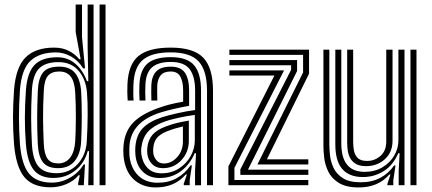

<svg xmlns="http://www.w3.org/2000/svg" viewBox="-20 -820 1913 850"><path d="M447.2 0H420.8V-800H447.2ZM394.2 0H370.5L374.2 -151L368.2 -151.2Q354.8 -99 313.5 -65.6Q272.2 -32.2 216.8 -32.2Q158.5 -32.2 129.9 -67.1Q101.2 -102 94.5 -183.5Q90 -242.2 90.1 -299.4Q90.2 -356.5 94.8 -421Q100.5 -499.2 133.4 -532.9Q166.2 -566.5 234 -566.5Q280.8 -566.5 314.2 -537.2Q347.8 -508 364.8 -460.5H371L368 -608.8V-800H394.2ZM204 9.2Q125 9.2 87.8 -36Q50.5 -81.2 42 -183.2Q37.5 -243.5 37.5 -298.4Q37.5 -353.2 42 -420.2Q49.8 -522.8 93.4 -566Q137 -609.2 219.5 -609.2Q258 -609.2 286.4 -593.9Q314.8 -578.5 330.8 -557.8H337L315 -677.8V-800H343V-655.8L356.5 -517.5H348Q326.5 -552.2 294.2 -570.1Q262 -588 227.5 -588Q155 -588 115.1 -550.9Q75.2 -513.8 68.2 -420.2Q63.8 -353.8 64 -296.5Q64.2 -239.2 68.2 -183.2Q75.8 -90.2 109 -50.9Q142.2 -11.5 209.8 -11.5Q251.5 -11.5 290 -33.5Q328.5 -55.5 350 -92H356.2L351 0H326V-8.5L333.2 -44.2H328Q307 -18.8 273.4 -4.8Q239.8 9.2 204 9.2ZM230.2 -53.2Q287 -53.2 323.9 -93.5Q360.8 -133.8 364.2 -194Q367.8 -255.5 368.1 -311.5Q368.5 -367.5 365 -410.5Q360 -470.2 327.2 -507.6Q294.5 -545 238.8 -545Q181.5 -545 153.2 -517Q125 -489 121.2 -419.8Q117.5 -348 117.9 -295.5Q118.2 -243 121.2 -183.5Q124.8 -113.8 150 -83.5Q175.2 -53.2 230.2 -53.2ZM237 -75.5Q191.8 -75.5 171 -100.6Q150.2 -125.8 147.2 -183.5Q144.5 -244.5 144.5 -297.1Q144.5 -349.8 147.5 -419Q149.8 -472.5 170.2 -498.8Q190.8 -525 242.5 -525Q290.2 -525 313.4 -495.4Q336.5 -465.8 339.5 -411Q342 -364.5 342 -307.6Q342 -250.8 339.2 -194Q336.5 -138.8 310.6 -107.1Q284.8 -75.5 237 -75.5ZM237.2 -96.5Q271.5 -96.5 290.9 -122.6Q310.2 -148.8 313 -194.2Q315.5 -238.2 315.8 -298.2Q316 -358.2 313 -411Q310.2 -459.2 292.8 -481.4Q275.2 -503.5 242.5 -503.5Q209 -503.5 192.6 -484.8Q176.2 -466 174 -420.2Q170.2 -350.2 170.6 -296.5Q171 -242.8 173.8 -183Q176.2 -136.2 191.1 -116.4Q206 -96.5 237.2 -96.5Z M896.5 0V-418.2Q896.5 -506.8 860 -547.5Q823.5 -588.2 735.8 -588.2Q652.5 -588.2 613.1 -555.5Q573.8 -522.8 570.8 -446Q570.2 -428.8 570.1 -410.9Q570 -393 571.5 -374.8H545.2Q543.8 -394.5 543.6 -410.4Q543.5 -426.2 544.2 -447Q547.8 -534.8 593 -572Q638.2 -609.2 735.8 -609.2Q838 -609.2 880.5 -563.9Q923 -518.5 923 -418.2V0ZM843.5 0.2V-65.2L848 -141.8H842Q820 -90.8 779.5 -61.1Q739 -31.5 685.5 -32Q641.5 -32 612.6 -59.5Q583.8 -87 579.5 -134.8Q578 -152.8 579.2 -170.8Q584 -223.5 612.4 -252.9Q640.8 -282.2 696 -300.5Q722.5 -309.2 765.9 -318.9Q809.2 -328.5 843.8 -332.8V-418.2Q843.8 -482.2 819.5 -514Q795.2 -545.8 735.8 -545.8Q680.5 -545.8 653.1 -521.9Q625.8 -498 623.8 -444.2Q623 -429.8 622.9 -411.9Q622.8 -394 624 -374.8H597.8Q596.5 -394.5 596.5 -412.4Q596.5 -430.2 597.2 -444.8Q599.8 -509.2 632.4 -538.1Q665 -567 735.8 -567Q809 -567 839.5 -530.9Q870 -494.8 870 -418.2V0.2ZM669.5 9.8Q609.8 9.8 571.4 -26.4Q533 -62.5 526.8 -130.5Q525 -153.8 526.8 -175.2Q532.2 -237.2 568 -275.5Q603.8 -313.8 678.5 -341Q704.8 -350.5 729.5 -357Q754.2 -363.5 790.8 -369.8V-418.5Q790.8 -458.2 778.4 -480.9Q766 -503.5 735.8 -503.5Q705.5 -503.5 691.5 -486.8Q677.5 -470 676.2 -441Q676 -433.8 675.9 -414.2Q675.8 -394.8 676.5 -374.8H650.2Q649.2 -397 649.5 -414.4Q649.8 -431.8 650 -443.5Q651.8 -482.8 671.6 -503.8Q691.5 -524.8 735.8 -524.8Q780.8 -524.8 799 -497.5Q817.2 -470.2 817.2 -418.5V-351.5Q784.2 -345.8 750 -337.9Q715.8 -330 687.5 -321Q559.5 -279.2 553 -173Q552.5 -164.2 552.4 -153.1Q552.2 -142 553 -132.8Q557.8 -77.8 590.5 -44.4Q623.2 -11 677.8 -11Q726 -11 762.2 -31.1Q798.5 -51.2 823.8 -87.8H829.5L819.8 -22.2V0H793.8L793.2 -5.5L807.2 -47.5H802.2Q753.2 9.8 669.5 9.8ZM695 -52.8Q739 -52.8 772.2 -74.1Q805.5 -95.5 824 -129Q842.5 -162.5 842.5 -199V-311.2Q810 -307.2 770.1 -298.5Q730.2 -289.8 704.8 -280.2Q657.5 -262.5 634.4 -236.1Q611.2 -209.8 605.5 -165.5Q604 -151 605.8 -137Q611 -100 633.2 -76.4Q655.5 -52.8 695 -52.8ZM701.5 -75.5Q670.8 -75.5 652.8 -94.2Q634.8 -113 632.2 -139.2Q630.8 -153 632 -165Q635.8 -201 654.9 -223.1Q674 -245.2 713 -259.8Q739.5 -269.8 763.1 -275.5Q786.8 -281.2 816 -286V-196.8Q816 -146.2 783 -110.9Q750 -75.5 701.5 -75.5ZM705.2 -96.2Q739 -96.2 764.4 -124.4Q789.8 -152.5 789.8 -194.2V-260.2Q773.2 -256.5 756.4 -251.5Q739.5 -246.5 721.5 -239.5Q689.8 -227.2 675.1 -209.8Q660.5 -192.2 658.5 -163.5Q657.8 -155.8 658 -150.8Q658.2 -145.8 658.8 -141.2Q660.5 -125.5 672.5 -110.9Q684.5 -96.2 705.2 -96.2Z M1119.5 -91.8 1321.8 -499.2V-577H995.5V-600H1348.2V-494L1161.5 -114.5H1345V-91.8ZM1044 -45.8V-70L1268.8 -511V-531.2H995.5V-554.2H1295.2V-505.5L1077.8 -68.8H1345V-45.8ZM991.2 0V-83.5L1194.8 -485.5H995.5V-508.2H1237.5L1017.8 -76.8V-23H1345V0Z M1568.5 9.8Q1511 9.8 1478.9 -10.9Q1446.8 -31.5 1432.5 -62.1Q1418.2 -92.8 1415 -123.5Q1411.8 -154.2 1411.8 -174.5V-600H1438V-179.5Q1438 -160 1441 -132.1Q1444 -104.2 1456.6 -77Q1469.2 -49.8 1497.8 -31.4Q1526.2 -13 1577 -13Q1626.2 -13 1663.2 -32.5Q1700.2 -52 1724.8 -87.5H1731L1721.2 -22V0H1695L1694.8 -5.5L1708.5 -47.2H1703.5Q1654.2 9.8 1568.5 9.8ZM1797.2 0V-600H1823.8V0ZM1601 -84.5Q1570.2 -84.5 1553 -95.9Q1535.8 -107.2 1528.1 -124.4Q1520.5 -141.5 1518.8 -159.2Q1517 -177 1517 -189.5V-600H1543.5V-191Q1543.5 -175 1546.5 -155.5Q1549.5 -136 1562.5 -121.8Q1575.5 -107.5 1605 -107.5Q1638.8 -107.5 1664.4 -129.8Q1690 -152 1690 -193.8V-600H1717.8V-196.5Q1717.8 -146 1683.8 -115.2Q1649.8 -84.5 1601 -84.5ZM1584.8 -36.2Q1525.5 -36.8 1495 -72.1Q1464.5 -107.5 1464.5 -181.2V-600H1491V-184.5Q1491 -59.2 1594.5 -59.2Q1638.8 -59.2 1672.4 -79Q1706 -98.8 1724.9 -130.6Q1743.8 -162.5 1743.8 -198.8V-600H1770.8V0H1745V-65L1749.2 -141.5H1743Q1720.2 -88.2 1678 -62Q1635.8 -35.8 1584.8 -36.2Z"/></svg>

Font: Big Shoulders Inline Text ExtraBold
Style: Regular
Weight: 800
Designer: Patric King
Foundry: XO Type Co
Version: Version 1.000